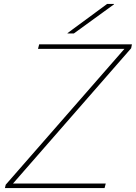

<svg xmlns="http://www.w3.org/2000/svg" viewBox="-20 -955 690 975"><path d="M650 -730H179L173 -707H612L9 -17L5 0H511L517 -23H46L646 -710ZM323 -785H355L559 -933V-935H524L323 -787Z"/></svg>

Font: Nacelle Thin
Style: Italic
Weight: 100
Italic angle: -12°
Designer: Sora Sagano
Foundry: Sora Sagano
Version: Version 1.000;FEAKit 1.0